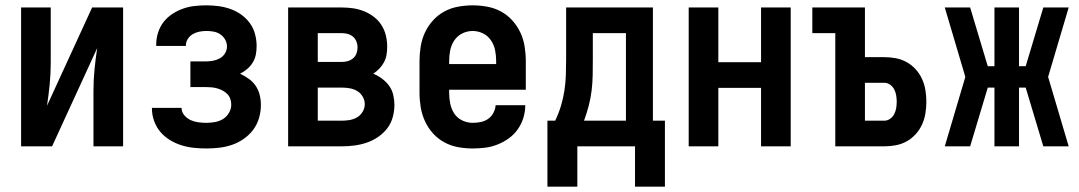

<svg xmlns="http://www.w3.org/2000/svg" viewBox="-20 -548 4040 719"><path d="M59 0V-520H170V-312Q170 -272 166 -231.5Q162 -191 156 -152L325 -520H441V0H330V-208Q330 -248 334 -288.5Q338 -329 344 -368L175 0Z M753 8Q729 8 705.5 5.5Q682 3 659.5 -4Q637 -11 616.5 -23.5Q596 -36 581 -53.5Q566 -71 557.5 -94Q549 -117 549 -140V-144H660V-143Q660 -128 670.5 -116Q681 -104 694.5 -98Q708 -92 723 -90Q738 -88 753 -88Q769 -88 785.5 -91Q802 -94 815.5 -102.5Q829 -111 837.5 -125.5Q846 -140 846 -156Q846 -167 842.5 -177.5Q839 -188 831 -196Q823 -204 813.5 -209Q804 -214 793.5 -217Q783 -220 772 -221Q761 -222 750 -222H693V-318H750Q764 -318 777.5 -320.5Q791 -323 803 -329.5Q815 -336 822.5 -348Q830 -360 830 -374Q830 -388 823 -400Q816 -412 805 -419.5Q794 -427 780.5 -429.5Q767 -432 753 -432Q740 -432 727 -429.5Q714 -427 702.5 -420.5Q691 -414 683.5 -402.5Q676 -391 676 -378V-376H565V-382Q565 -404 572 -426Q579 -448 592.5 -465.5Q606 -483 625 -495.5Q644 -508 665 -515.5Q686 -523 708.5 -525.5Q731 -528 753 -528Q776 -528 798.5 -525Q821 -522 842.5 -514.5Q864 -507 883 -493.5Q902 -480 915.5 -461.5Q929 -443 935 -420.5Q941 -398 941 -376Q941 -359 938 -343.5Q935 -328 926.5 -314Q918 -300 905.5 -289.5Q893 -279 879 -272Q896 -264 911.5 -253Q927 -242 937.5 -226.5Q948 -211 952.5 -192.5Q957 -174 957 -155Q957 -130 950 -106Q943 -82 928.5 -62.5Q914 -43 893.5 -28.5Q873 -14 850 -6Q827 2 802.5 5Q778 8 753 8Z M1059 0V-520H1259Q1281 -520 1302 -517Q1323 -514 1343 -506Q1363 -498 1380 -485Q1397 -472 1408.5 -454Q1420 -436 1425 -415Q1430 -394 1430 -373Q1430 -358 1427.5 -343Q1425 -328 1418 -315Q1411 -302 1400.5 -291Q1390 -280 1378 -272Q1395 -265 1410.5 -253.5Q1426 -242 1437 -227Q1448 -212 1452.5 -193Q1457 -174 1457 -156Q1457 -132 1450.5 -108.5Q1444 -85 1429.5 -66.5Q1415 -48 1395 -34.5Q1375 -21 1352.5 -13.5Q1330 -6 1306.5 -3Q1283 0 1259 0ZM1170 -316H1259Q1271 -316 1282 -319Q1293 -322 1302 -329.5Q1311 -337 1315 -348Q1319 -359 1319 -371Q1319 -382 1314.5 -393Q1310 -404 1301.5 -411Q1293 -418 1282 -421Q1271 -424 1259 -424H1170ZM1170 -96H1259Q1274 -96 1289 -98.5Q1304 -101 1317 -108.5Q1330 -116 1338 -129.5Q1346 -143 1346 -158Q1346 -173 1338 -186.5Q1330 -200 1317 -207.5Q1304 -215 1289 -217.5Q1274 -220 1259 -220H1170Z M1750 8Q1722 8 1695 3Q1668 -2 1644 -15Q1620 -28 1601.5 -48.5Q1583 -69 1571.5 -94Q1560 -119 1555.5 -146Q1551 -173 1551 -200V-320Q1551 -347 1555.5 -374.5Q1560 -402 1571.5 -426.5Q1583 -451 1601.5 -471.5Q1620 -492 1644 -505Q1668 -518 1695.5 -523Q1723 -528 1750 -528Q1777 -528 1804.5 -523Q1832 -518 1856 -505Q1880 -492 1898.5 -471.5Q1917 -451 1928.5 -426.5Q1940 -402 1944.5 -374.5Q1949 -347 1949 -320V-212H1662V-200Q1662 -180 1666 -160Q1670 -140 1681 -123Q1692 -106 1711 -97Q1730 -88 1750 -88Q1765 -88 1780 -91Q1795 -94 1807.5 -102.5Q1820 -111 1827.5 -125Q1835 -139 1836 -154H1947Q1947 -130 1940 -107Q1933 -84 1919 -64Q1905 -44 1885.5 -30Q1866 -16 1843.5 -7Q1821 2 1797.5 5Q1774 8 1750 8ZM1662 -308H1838V-320Q1838 -340 1834 -360Q1830 -380 1818.5 -397Q1807 -414 1788.5 -423Q1770 -432 1750 -432Q1730 -432 1711.5 -423Q1693 -414 1681.5 -397Q1670 -380 1666 -360Q1662 -340 1662 -320Z M2030 151V-96H2059Q2072 -123 2080.5 -151Q2089 -179 2093.5 -208Q2098 -237 2099 -266.5Q2100 -296 2100 -325V-520H2425V-96H2470V151H2358V0H2142V151ZM2167 -96H2324V-424H2200V-325Q2200 -296 2199.5 -267Q2199 -238 2195.5 -209Q2192 -180 2184.5 -151.5Q2177 -123 2167 -96Z M2559 0V-520H2670V-315H2830V-520H2941V0H2830V-219H2670V0Z M3108 0V-424H3022V-520H3219V-334H3291Q3313 -334 3334.5 -330Q3356 -326 3375 -315.5Q3394 -305 3409 -288.5Q3424 -272 3433 -252Q3442 -232 3445.5 -210.5Q3449 -189 3449 -167Q3449 -145 3445.5 -123.5Q3442 -102 3433 -82Q3424 -62 3409 -45.5Q3394 -29 3375 -18.5Q3356 -8 3334.5 -4Q3313 0 3291 0ZM3291 -96Q3303 -96 3313 -103Q3323 -110 3328.5 -120.5Q3334 -131 3336 -143Q3338 -155 3338 -167Q3338 -179 3336 -191Q3334 -203 3328.5 -213.5Q3323 -224 3313 -231Q3303 -238 3291 -238H3219V-96Z M3518 0 3595 -260 3518 -520H3613L3679 -300H3704V-520H3796V-300H3821L3887 -520H3982L3905 -260L3982 0H3887L3821 -220H3796V0H3704V-220H3679L3613 0Z"/></svg>

Font: Iosevka Fixed
Style: Bold
Weight: 700
Monospace: yes
Designer: Belleve Invis
Foundry: Belleve Invis
Version: Version 32.3.0